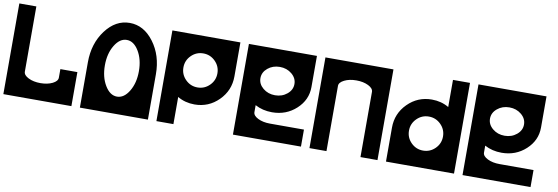

<svg xmlns="http://www.w3.org/2000/svg" viewBox="-49 -964 3790 1303"><g transform="rotate(10 1845.5 -312.5)"><path d="M0 0V-625H117.2V-175.8Q117.2 -151.4 151.6 -134.3Q186 -117.2 234.4 -117.2Q282.7 -117.2 317.4 -134.3Q351.6 -151.4 351.6 -175.8V-234.4H468.8V0Z M878.9 -312.5Q878.9 -393.6 844.5 -450.7Q810.1 -507.8 761.7 -507.8Q713.4 -507.8 679 -450.7Q644.5 -393.6 644.5 -312.5Q644.5 -231.4 679 -174.3Q713.4 -117.2 761.7 -117.2Q810.1 -117.2 844.5 -174.3Q878.9 -231.4 878.9 -312.5ZM996.1 0H527.3V-312.5Q527.3 -441.9 595.9 -533.4Q664.6 -625 761.7 -625Q858.9 -625 927.5 -533.4Q996.1 -441.9 996.1 -312.5Z M1171.9 -390.6Q1171.9 -342.3 1206.3 -307.9Q1240.7 -273.4 1289.1 -273.4Q1337.4 -273.4 1371.8 -307.9Q1406.2 -342.3 1406.2 -390.6Q1406.2 -439 1371.8 -473.4Q1337.4 -507.8 1289.1 -507.8Q1240.7 -507.8 1206.3 -473.4Q1171.9 -439 1171.9 -390.6ZM1054.7 -625H1523.4V-390.6Q1523.4 -293.5 1454.8 -224.9Q1386.2 -156.2 1289.1 -156.2Q1224.1 -156.2 1171.9 -187V0H1054.7Z M1816.4 -507.8Q1768.1 -507.8 1733.6 -479.2Q1699.2 -450.7 1699.2 -410.2Q1699.2 -369.6 1733.6 -341.1Q1768.1 -312.5 1816.4 -312.5Q1864.7 -312.5 1899.2 -341.1Q1933.6 -369.6 1933.6 -410.2Q1933.6 -450.7 1899.2 -479.2Q1864.7 -507.8 1816.4 -507.8ZM1582 -625H2050.8V-410.2Q2050.8 -321.3 1982.2 -258.3Q1913.6 -195.3 1816.4 -195.3Q1751.5 -195.3 1699.2 -223.6V-175.8Q1699.2 -151.4 1733.6 -134.3Q1768.1 -117.2 1816.4 -117.2H2050.8V0H1582Z M2578.1 -625V0H2460.9V-449.2Q2460.9 -473.6 2426.5 -490.7Q2392.1 -507.8 2343.8 -507.8Q2295.4 -507.8 2261.2 -490.7Q2226.6 -473.6 2226.6 -449.7V0H2109.4V-625Z M2988.3 -234.4Q2988.3 -282.7 2953.9 -317.1Q2919.4 -351.6 2871.1 -351.6Q2822.8 -351.6 2788.3 -317.1Q2753.9 -282.7 2753.9 -234.4Q2753.9 -186 2788.3 -151.6Q2822.8 -117.2 2871.1 -117.2Q2919.4 -117.2 2953.9 -151.6Q2988.3 -186 2988.3 -234.4ZM3105.5 0H2636.7V-234.4Q2636.7 -331.5 2705.3 -400.1Q2773.9 -468.8 2871.1 -468.8Q2936 -468.8 2988.3 -438V-625H3105.5Z M3398.4 -507.8Q3350.1 -507.8 3315.7 -479.2Q3281.2 -450.7 3281.2 -410.2Q3281.2 -369.6 3315.7 -341.1Q3350.1 -312.5 3398.4 -312.5Q3446.8 -312.5 3481.2 -341.1Q3515.6 -369.6 3515.6 -410.2Q3515.6 -450.7 3481.2 -479.2Q3446.8 -507.8 3398.4 -507.8ZM3164.1 -625H3632.8V-410.2Q3632.8 -321.3 3564.2 -258.3Q3495.6 -195.3 3398.4 -195.3Q3333.5 -195.3 3281.2 -223.6V-175.8Q3281.2 -151.4 3315.7 -134.3Q3350.1 -117.2 3398.4 -117.2H3632.8V0H3164.1Z"/></g></svg>

Font: Leporid
Style: Regular
Weight: 400
Designer: GGBotNet
Foundry: GGBotNet
Version: 1.00